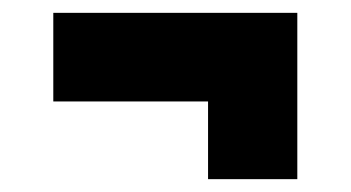

<svg xmlns="http://www.w3.org/2000/svg" viewBox="-20 -338 547 299"><path d="M304 -59V-180H63V-318H443V-59Z"/></svg>

Font: Saira SemiCondensed Black
Style: Regular
Weight: 900
Width: 4
Designer: Hector Gatti with collaboration of the Omnibus-Type team
Foundry: Omnibus-Type
Version: Version 1.101